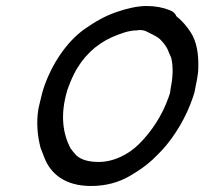

<svg xmlns="http://www.w3.org/2000/svg" viewBox="-20 -628 680 639"><path d="M124 -331C118 -312 113 -286 108 -267C100 -219 105 -175 115 -136C119 -125 123 -115 127 -105C148 -49 197 -9 283 -9C332 -9 376 -21 413 -43C440 -59 463 -74 487 -96C497 -106 509 -117 519 -128C563 -176 600 -239 622 -304L627 -320C633 -351 640 -378 640 -405C641 -447 635 -489 615 -520C602 -540 586 -559 567 -574C563 -584 556 -590 545 -594C523 -603 497 -608 468 -608C436 -608 400 -599 371 -589C331 -576 295 -555 261 -531C202 -489 151 -414 124 -331ZM205 -331C210 -345 217 -363 226 -381C255 -439 299 -480 352 -504C378 -515 407 -527 437 -527C440 -528 442 -528 444 -528C453 -528 460 -527 466 -524C479 -517 499 -509 512 -498C524 -486 535 -473 541 -456L550 -435C556 -408 556 -379 550 -345C548 -336 547 -327 546 -319L541 -304C520 -244 484 -189 441 -147C409 -116 361 -89 308 -89C276 -89 250 -96 234 -111C228 -117 220 -127 215 -134C189 -183 179 -247 205 -331Z"/></svg>

Font: SolarCharger
Style: 552
Weight: 400
Designer: Mew Too
Foundry: Cannot Into Space Fonts/KineticPlasma Fonts
Version: Version 1.100